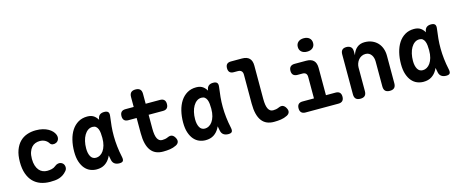

<svg xmlns="http://www.w3.org/2000/svg" viewBox="-43 -1400 4887 2043"><g transform="rotate(-15 2400.0 -379.0)"><path d="M62.5 -276.8Q62.5 -352.4 82.1 -406.1Q101.8 -459.7 135.3 -493.9Q168.8 -528 214.5 -544Q260.2 -560 312.3 -560Q355.2 -560 389 -551.4Q422.9 -542.8 448.2 -528.3Q473.5 -513.8 489.9 -495.9Q506.2 -478.1 513.8 -459.6Q525 -432.4 517.3 -408.7Q509.6 -385.1 487 -374.4Q469.7 -366.2 450.2 -368.8Q430.7 -371.5 420.3 -387.9Q405.8 -411.2 381.2 -424.8Q356.7 -438.5 323.2 -438.5Q297.7 -438.5 274.4 -429.6Q251 -420.8 233.4 -401Q215.7 -381.2 205.1 -350.2Q194.5 -319.3 194.5 -275.5Q194.5 -233.5 204.6 -202.3Q214.6 -171.1 231.6 -151Q248.5 -130.9 271.5 -121.2Q294.5 -111.5 320.1 -111.5Q347.5 -111.5 371.6 -117.3Q395.8 -123.1 415.7 -139.5Q433.3 -154.3 455.7 -157Q478.1 -159.7 497.9 -145Q506.7 -138.3 512 -128Q517.2 -117.7 518.6 -105.9Q520 -94.1 516.8 -81.9Q513.5 -69.6 504.9 -59.7Q485.6 -36.7 464.8 -23Q444 -9.3 421.1 -1.9Q398.1 5.6 372.9 7.8Q347.8 10 320.9 10Q263.8 10 216.4 -7Q169 -24 134.9 -58.9Q100.9 -93.7 81.7 -148.1Q62.5 -202.4 62.5 -276.8Z M833.6 10Q797.6 10 764.3 -3.4Q731.1 -16.8 705.6 -46.1Q680.2 -75.3 664.6 -121.6Q649 -167.8 649 -233.8Q649 -301.4 663.7 -361.2Q678.4 -420.9 707.2 -465Q736.1 -509.1 779.2 -534.6Q822.4 -560 879 -560Q926.3 -560 955.4 -537.3Q984.5 -514.5 1000.8 -477.7Q1017.1 -440.9 1022.5 -394.3Q1028 -347.7 1028 -301Q1028 -234.1 1017.4 -177.2Q1006.8 -120.4 983.4 -78.6Q960 -36.8 923.2 -13.4Q886.4 10 833.6 10ZM858.7 -111.5Q881.3 -111.5 902.5 -123.5Q923.8 -135.4 940.3 -158.8Q956.9 -182.1 966.8 -217.1Q976.8 -252.1 976.8 -298.9Q976.8 -326.4 974.2 -351.7Q971.7 -377.1 964 -396.2Q956.4 -415.3 942.4 -426.9Q928.4 -438.5 905.2 -438.5Q876.3 -438.5 853.5 -422.1Q830.7 -405.8 814.6 -378.1Q798.4 -350.4 789.7 -313.2Q781 -276 781 -233.9Q781 -179 800 -145.3Q819 -111.5 858.7 -111.5ZM994.4 -500.6Q999.1 -531.2 1017.3 -545.6Q1035.6 -560 1066.4 -560Q1097.4 -560 1109.4 -545.6Q1121.3 -531.3 1116.6 -500.6Q1108.7 -445.8 1103.7 -392.1Q1098.7 -338.5 1099.2 -283.5Q1099.6 -228.5 1106 -170.5Q1112.4 -112.5 1126.3 -48Q1132.7 -17.6 1123.3 -3.8Q1113.9 10 1083.2 10Q1051.8 10 1031.1 -4.2Q1010.5 -18.3 1004.1 -48Q989.9 -112.5 983.6 -170.5Q977.4 -228.5 977.1 -283.5Q976.8 -338.5 981.8 -392.1Q986.8 -445.8 994.4 -500.6Z M1674.1 -530Q1703.9 -530 1719 -514.7Q1734 -499.4 1734 -469.6Q1734 -439.8 1719 -424.1Q1703.9 -408.5 1674.1 -408.5H1291.5Q1262.4 -408.5 1247.7 -423.8Q1233 -439.1 1233 -468.2Q1233 -498.7 1248 -514.3Q1263.1 -530 1293.6 -530ZM1650.5 -124.3Q1678.9 -137.4 1698.6 -129.5Q1718.3 -121.5 1731.4 -97.6Q1746.9 -70.6 1740.7 -49.9Q1734.4 -29.2 1710.5 -17.1Q1677 -0.4 1640.9 4.8Q1604.9 10 1565 10Q1521.3 10 1487.6 -4.4Q1453.9 -18.8 1430.8 -49.5Q1407.7 -80.2 1395.8 -127.5Q1384 -174.8 1384 -239.9V-639Q1384 -672.5 1400.2 -688.7Q1416.5 -705 1450 -705Q1483.5 -705 1499.8 -688.7Q1516 -672.5 1516 -639V-256.2Q1516 -180.7 1534 -146.1Q1552 -111.5 1587 -111.5Q1602.8 -111.5 1618.3 -114.2Q1633.8 -116.8 1650.5 -124.3Z M2033.6 10Q1997.6 10 1964.3 -3.4Q1931.1 -16.8 1905.6 -46.1Q1880.2 -75.3 1864.6 -121.6Q1849 -167.8 1849 -233.8Q1849 -301.4 1863.7 -361.2Q1878.4 -420.9 1907.2 -465Q1936.1 -509.1 1979.2 -534.6Q2022.4 -560 2079 -560Q2126.3 -560 2155.4 -537.3Q2184.5 -514.5 2200.8 -477.7Q2217.1 -440.9 2222.5 -394.3Q2228 -347.7 2228 -301Q2228 -234.1 2217.4 -177.2Q2206.8 -120.4 2183.4 -78.6Q2160 -36.8 2123.2 -13.4Q2086.4 10 2033.6 10ZM2058.7 -111.5Q2081.3 -111.5 2102.5 -123.5Q2123.8 -135.4 2140.3 -158.8Q2156.9 -182.1 2166.8 -217.1Q2176.8 -252.1 2176.8 -298.9Q2176.8 -326.4 2174.2 -351.7Q2171.7 -377.1 2164 -396.2Q2156.4 -415.3 2142.4 -426.9Q2128.4 -438.5 2105.2 -438.5Q2076.3 -438.5 2053.5 -422.1Q2030.7 -405.8 2014.6 -378.1Q1998.4 -350.4 1989.7 -313.2Q1981 -276 1981 -233.9Q1981 -179 2000 -145.3Q2019 -111.5 2058.7 -111.5ZM2194.4 -500.6Q2199.1 -531.2 2217.3 -545.6Q2235.6 -560 2266.4 -560Q2297.4 -560 2309.4 -545.6Q2321.3 -531.3 2316.6 -500.6Q2308.7 -445.8 2303.7 -392.1Q2298.7 -338.5 2299.2 -283.5Q2299.6 -228.5 2306 -170.5Q2312.4 -112.5 2326.3 -48Q2332.7 -17.6 2323.3 -3.8Q2313.9 10 2283.2 10Q2251.8 10 2231.1 -4.2Q2210.5 -18.3 2204.1 -48Q2189.9 -112.5 2183.6 -170.5Q2177.4 -228.5 2177.1 -283.5Q2176.8 -338.5 2181.8 -392.1Q2186.8 -445.8 2194.4 -500.6Z M2737.7 -256.2Q2737.7 -180.7 2755.7 -146.1Q2773.7 -111.5 2808.7 -111.5Q2824.5 -111.5 2840 -114.2Q2855.5 -116.8 2872.2 -124.3Q2900.6 -137.4 2920.3 -129.5Q2940 -121.5 2953.1 -97.6Q2968.6 -70.6 2962.4 -49.9Q2956.1 -29.2 2932.2 -17.1Q2898.7 -0.4 2862.7 4.8Q2826.6 10 2786.7 10Q2743 10 2709.3 -4.4Q2675.6 -18.8 2652.5 -49.5Q2629.4 -80.2 2617.5 -127.5Q2605.7 -174.8 2605.7 -239.9L2606 -557.6Q2606 -584.6 2592.5 -598.1Q2579 -611.6 2552 -611.6H2508.8Q2479 -611.6 2464.3 -626.3Q2449.6 -641 2449.6 -670.8Q2449.6 -700.6 2464.3 -715.3Q2479 -730 2508.8 -730H2630Q2684.3 -730 2711.2 -703.1Q2738 -676.3 2738 -622Z M3498.7 -121.5Q3528.5 -121.5 3543.5 -106.2Q3558.5 -90.9 3558.5 -61.1Q3558.5 -31.3 3543.1 -15.7Q3527.8 0 3498 0H3135Q3105.2 0 3089.8 -15.7Q3074.5 -31.3 3074.5 -61.1Q3074.5 -90.9 3089.5 -106.2Q3104.5 -121.5 3134.3 -121.5ZM3260.4 -50.5V-357.3Q3260.4 -382.9 3247.9 -395.7Q3235.5 -408.5 3209.9 -408.5H3156.7Q3126.2 -408.5 3110.3 -423.8Q3094.5 -439.1 3094.5 -468.9Q3094.5 -498.7 3110.3 -514.3Q3126.2 -530 3156.7 -530H3284.4Q3338.7 -530 3365.6 -503.1Q3392.4 -476.3 3392.4 -422V-50.5ZM3320 -620.6Q3281.4 -620.6 3258.5 -640.4Q3235.7 -660.3 3235.7 -694.1Q3235.7 -728.3 3258.5 -748.3Q3281.4 -768.2 3320 -768.2Q3358.6 -768.2 3381.5 -748.3Q3404.3 -728.3 3404.3 -694.1Q3404.3 -660.3 3381.5 -640.4Q3358.6 -620.6 3320 -620.6Z M3803.9 -56Q3803.9 -22.5 3787.7 -6.3Q3771.4 10 3737.9 10Q3704.4 10 3688.1 -6.3Q3671.9 -22.5 3671.9 -56V-495.4Q3671.9 -528.2 3687.4 -544.1Q3703 -560 3733.7 -560Q3764.4 -560 3782.4 -544.1Q3800.4 -528.2 3800.4 -495.4V-451.8Q3815.8 -503.3 3849.8 -531.6Q3883.8 -560 3933.9 -560Q3979.5 -560 4015.5 -544.7Q4051.4 -529.5 4076.6 -502.7Q4101.8 -476 4115 -439.2Q4128.1 -402.5 4128.1 -359.5V-56Q4128.1 -22.5 4111.9 -6.3Q4095.6 10 4062.1 10Q4028.6 10 4012.3 -6.3Q3996.1 -22.5 3996.1 -56V-330.7Q3996.1 -350.4 3991.2 -369.3Q3986.3 -388.3 3975.9 -403.1Q3965.6 -418 3949.8 -427.2Q3934 -436.5 3911.2 -436.5Q3887 -436.5 3867 -426.1Q3846.9 -415.7 3833 -398.5Q3819.1 -381.3 3811.5 -359.6Q3803.9 -337.9 3803.9 -315.3Z M4433.6 10Q4397.6 10 4364.3 -3.4Q4331.1 -16.8 4305.6 -46.1Q4280.2 -75.3 4264.6 -121.6Q4249 -167.8 4249 -233.8Q4249 -301.4 4263.7 -361.2Q4278.4 -420.9 4307.2 -465Q4336.1 -509.1 4379.2 -534.6Q4422.4 -560 4479 -560Q4526.3 -560 4555.4 -537.3Q4584.5 -514.5 4600.8 -477.7Q4617.1 -440.9 4622.5 -394.3Q4628 -347.7 4628 -301Q4628 -234.1 4617.4 -177.2Q4606.8 -120.4 4583.4 -78.6Q4560 -36.8 4523.2 -13.4Q4486.4 10 4433.6 10ZM4458.7 -111.5Q4481.3 -111.5 4502.5 -123.5Q4523.8 -135.4 4540.3 -158.8Q4556.9 -182.1 4566.8 -217.1Q4576.8 -252.1 4576.8 -298.9Q4576.8 -326.4 4574.2 -351.7Q4571.7 -377.1 4564 -396.2Q4556.4 -415.3 4542.4 -426.9Q4528.4 -438.5 4505.2 -438.5Q4476.3 -438.5 4453.5 -422.1Q4430.7 -405.8 4414.6 -378.1Q4398.4 -350.4 4389.7 -313.2Q4381 -276 4381 -233.9Q4381 -179 4400 -145.3Q4419 -111.5 4458.7 -111.5ZM4594.4 -500.6Q4599.1 -531.2 4617.3 -545.6Q4635.6 -560 4666.4 -560Q4697.4 -560 4709.4 -545.6Q4721.3 -531.3 4716.6 -500.6Q4708.7 -445.8 4703.7 -392.1Q4698.7 -338.5 4699.2 -283.5Q4699.6 -228.5 4706 -170.5Q4712.4 -112.5 4726.3 -48Q4732.7 -17.6 4723.3 -3.8Q4713.9 10 4683.2 10Q4651.8 10 4631.1 -4.2Q4610.5 -18.3 4604.1 -48Q4589.9 -112.5 4583.6 -170.5Q4577.4 -228.5 4577.1 -283.5Q4576.8 -338.5 4581.8 -392.1Q4586.8 -445.8 4594.4 -500.6Z"/></g></svg>

Font: Maple Mono
Style: Regular
Weight: 400
Monospace: yes
Designer: subframe7536
Version: Version 7.300